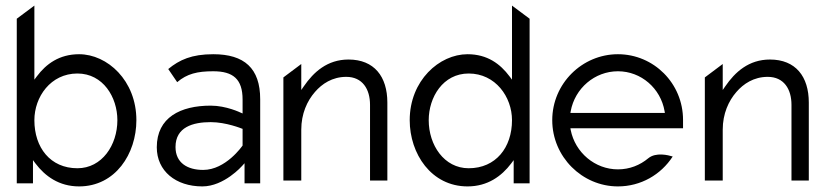

<svg xmlns="http://www.w3.org/2000/svg" viewBox="-20 -656 2958 687"><path d="M40 0H98V-83L107 -71C141 -26 191 11 263 11C393 11 468 -106 468 -226C468 -368 364 -462 263 -462C192 -462 145 -427 112 -383L103 -371V-636L40 -589ZM103 -226C103 -309 161 -393 257 -393C349 -393 400 -308 400 -226C400 -137 345 -54 257 -54C160 -54 103 -128 103 -226Z M541 -129C541 -44 609 11 704 11C782 11 846 -62 846 -62L855 -72V0H911V-301C911 -412 854 -462 743 -462C666 -462 622 -442 582 -409L614 -362C649 -392 686 -401 743 -401C814 -401 848 -373 848 -300V-250L841 -253C841 -253 790 -278 734 -278C626 -278 541 -236 541 -129ZM608 -130C608 -201 670 -219 734 -219C789 -219 845 -196 845 -196L848 -195V-135L847 -134C847 -134 788 -48 707 -48C651 -48 608 -73 608 -130Z M994 -10H1058V-192C1058 -249 1079 -295 1107 -327C1132 -356 1169 -381 1219 -381C1277 -381 1304 -337 1304 -281V-10H1366V-289C1366 -382 1319 -443 1227 -443C1151 -443 1102 -398 1067 -347L1058 -334V-427L994 -379Z M1446 -226C1446 -106 1523 11 1653 11C1725 11 1775 -26 1809 -71L1818 -83V0H1875V-589L1812 -636V-371L1803 -383C1770 -427 1724 -462 1653 -462C1552 -462 1446 -368 1446 -226ZM1514 -226C1514 -308 1565 -393 1657 -393C1753 -393 1812 -309 1812 -226C1812 -128 1754 -54 1657 -54C1569 -54 1514 -137 1514 -226Z M1956 -226C1956 -95 2063 11 2191 11C2273 11 2345 -31 2387 -96C2371 -101 2327 -112 2300 -90C2270 -65 2233 -50 2191 -50C2109 -50 2038 -110 2022 -191L2021 -197H2424V-227C2424 -358 2319 -462 2191 -462C2063 -462 1956 -357 1956 -226ZM2021 -252 2022 -258C2037 -340 2108 -401 2191 -401C2274 -401 2344 -340 2358 -258L2359 -252Z M2502 -10H2566V-192C2566 -249 2587 -295 2615 -327C2640 -356 2677 -381 2727 -381C2785 -381 2812 -337 2812 -281V-10H2874V-289C2874 -382 2827 -443 2735 -443C2659 -443 2610 -398 2575 -347L2566 -334V-427L2502 -379Z"/></svg>

Font: Charger Sport
Style: Lit
Weight: 300
Designer: Jasper
Foundry: Cannot Into Space Fonts
Version: Version 1.1